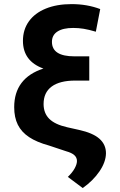

<svg xmlns="http://www.w3.org/2000/svg" viewBox="-20 -737 591 944"><path d="M339.8 -599.6Q289.6 -599.6 262.5 -582Q235.4 -564.5 235.4 -531.2Q235.4 -460 345.7 -460H418.9V-340.8H349.6Q273.9 -340.8 234.1 -311.5Q194.3 -282.2 194.3 -225.6Q194.3 -180.7 222.2 -152.8Q250 -125 310.5 -111.3L367.2 -98.6Q436.5 -83.5 468.8 -54.9Q501 -26.4 501 16.6Q500.5 59.6 468.8 106Q437 152.3 386.7 187.5L313.5 132.8Q336.4 110.8 347.4 90.3Q358.4 69.8 358.4 54.7Q358.4 37.6 345.5 25.9Q332.5 14.2 305.7 6.8L220.7 -21.5Q160.2 -38.1 122.8 -63Q85.4 -87.9 67.6 -123.8Q49.8 -159.7 49.8 -210Q49.8 -281.7 85.9 -329.3Q122.1 -377 193.4 -399.9Q92.8 -436.5 92.8 -536.1Q92.8 -591.3 122.1 -632.1Q151.4 -672.9 205.3 -694.8Q259.3 -716.8 332 -716.8Q408.2 -716.8 472.7 -692.4L451.2 -581.1Q417 -591.3 391.4 -595.5Q365.7 -599.6 339.8 -599.6Z"/></svg>

Font: Pretendard GOV
Style: Bold
Weight: 700
Designer: Base glyphs from Inter by Rasmus Andersson; Hangeul glyphs from Noto Sans CJK(Source Han Sans) by Jang Soo-young and Kan
Foundry: Kil Hyung-jin
Version: Version 1.309